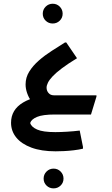

<svg xmlns="http://www.w3.org/2000/svg" viewBox="-20 -622 606 1043"><path d="M151 -69.3Q119 -118.3 119 -163.3Q119 -201.3 139 -233.3Q159 -265.3 191 -293.3Q223 -321.3 260.5 -345.3Q298 -369.3 333 -391.3H340L398.3 -305.7Q349 -275.7 316.7 -251.3Q284.3 -227 266.2 -207.7Q248 -188.3 240.5 -173Q233 -157.7 233 -146Q233 -129 243.7 -116.7Q254.3 -104.3 272.3 -104.3ZM187.3 0V-104.3H504V-97.3L474.3 0ZM282 200Q205 200 151 180Q97 160 68.5 125.2Q40 90.3 40 44.7Q40 -26 105.5 -65.2Q171 -104.3 279 -104.3V0Q211.7 0 180.8 13.2Q150 26.3 144 46Q150 67.7 181.7 81.7Q213.3 95.7 280.7 95.7Q307 95.7 344 93.5Q381 91.3 413 87.3L430.7 175.7V185.7Q408.7 191 380.8 194.3Q353 197.7 326.7 198.8Q300.3 200 282 200ZM266.2 -494.3Q243.7 -494.3 228 -509.7Q212.3 -525 212.3 -547.6Q212.3 -570.1 228.1 -585.9Q243.9 -601.7 266.5 -601.7Q289 -601.7 304.7 -585.9Q320.3 -570.1 320.3 -547.6Q320.3 -525 304.5 -509.7Q288.8 -494.3 266.2 -494.3ZM270.9 401.3Q248.3 401.3 232.7 386Q217 370.7 217 348.1Q217 325.6 232.8 309.8Q248.6 294 271.1 294Q293.7 294 309.3 309.8Q325 325.6 325 348.1Q325 370.7 309.2 386Q293.4 401.3 270.9 401.3Z"/></svg>

Font: Fustat
Style: Regular
Weight: 400
Designer: Mohamed Gaber, Khaled Hosny, Laura Garcia Mut
Foundry: Kief Type Foundry, Alif Type Foundry, Hard Type Foundry
Version: Version 1.007